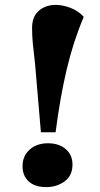

<svg xmlns="http://www.w3.org/2000/svg" viewBox="-20 -746 410 784"><path d="M123 -487Q117 -536 114 -568.5Q111 -601 111 -632Q111 -678 138.5 -702Q166 -726 208 -726Q237 -726 269 -713.5Q301 -701 322 -677Q279 -576 252 -461Q225 -346 207 -206H147ZM72 -67Q72 -109 101 -135Q130 -161 176 -161Q221 -161 248.5 -137Q276 -113 276 -74Q276 -29 244 -5.5Q212 18 169 18Q122 18 97 -5.5Q72 -29 72 -67Z"/></svg>

Font: Literata 36pt ExtraBold
Style: Italic
Weight: 800
Italic angle: -2°
Designer: Latin by Veronika Burian and Jose Scaglione. Greek by Irene Vlachou. Cyrillic by Vera Evstafieva
Foundry: TypeTogether
Version: Version 3.002